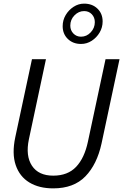

<svg xmlns="http://www.w3.org/2000/svg" viewBox="-20 -1026 678 1057"><path d="M273 11Q195 11 141.5 -21.5Q88 -54 66.5 -117Q45 -180 64 -270L156 -700H233L139 -259Q120 -168 156 -113.5Q192 -59 273 -59Q353 -59 399 -107.5Q445 -156 464 -246L561 -700H638L539 -236Q514 -121 450 -55Q386 11 273 11ZM426 -784Q382 -784 353.5 -811.5Q325 -839 325 -882Q325 -915 341.5 -943Q358 -971 385 -988.5Q412 -1006 443 -1006Q488 -1006 516.5 -978.5Q545 -951 545 -908Q545 -875 528.5 -847Q512 -819 485 -801.5Q458 -784 426 -784ZM426 -824Q457 -824 479.5 -848Q502 -872 502 -904Q502 -930 485.5 -947.5Q469 -965 443 -965Q413 -965 390 -941.5Q367 -918 367 -885Q367 -859 384 -841.5Q401 -824 426 -824Z"/></svg>

Font: Red Hat Mono
Style: Italic
Weight: 300
Italic angle: -12°
Monospace: yes
Designer: Pentagram, MCKL
Foundry: Pentagram, MCKL
Version: Version 1.023